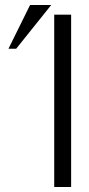

<svg xmlns="http://www.w3.org/2000/svg" viewBox="-20 -752 357 772"><path d="M266 0V-693H198V0ZM186 -732H101L14 -556H45Z"/></svg>

Font: Repo Light
Style: Regular
Weight: 300
Designer: Stefan Peev
Foundry: Context Ltd
Version: Version 001.502